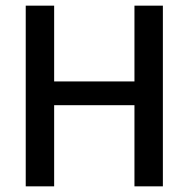

<svg xmlns="http://www.w3.org/2000/svg" viewBox="-20 -659 667 679"><path d="M171.5 0H71V-639H171.5ZM556 0H455.5V-639H556ZM128.5 -371H494.5V-287H128.5Z"/></svg>

Font: Anek Telugu Medium
Style: Regular
Weight: 500
Designer: Omkar Bhoir (Telugu), Yesha Goshar (Latin)
Foundry: Ek Type
Version: Version 1.003